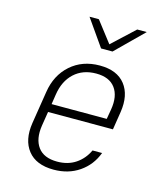

<svg xmlns="http://www.w3.org/2000/svg" viewBox="-117 -874 834 972"><g transform="rotate(15 300.0 -387.5)"><path d="M255 10Q163 10 120 -44.5Q77 -99 91 -190L118 -360Q132 -451 193.5 -505.5Q255 -560 346 -560Q437 -560 479.5 -505.5Q522 -451 508 -360L493 -265H153L141 -190Q130 -118 161 -76Q192 -34 262 -34Q318 -34 358.5 -61Q399 -88 421 -135H471Q446 -68 389 -29Q332 10 255 10ZM160 -308H449L458 -360Q470 -432 439 -474Q408 -516 339 -516Q269 -516 224 -474.5Q179 -433 168 -360ZM329 -645 231 -785H280L364 -676L481 -785H531L389 -645Z"/></g></svg>

Font: NKDuy Mono Thin
Style: Italic
Weight: 100
Italic angle: -9°
Monospace: yes
Designer: NKDuy
Foundry: NKDuy
Version: Version 2.251; ttfautohint (v1.8.4.7-5d5b)